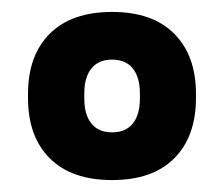

<svg xmlns="http://www.w3.org/2000/svg" viewBox="-20 -675 379 325"><path d="M169.7 -370.2Q101.1 -370.2 64.2 -407.1Q27.4 -443.9 27.4 -509V-516Q27.4 -581.1 64.2 -617.9Q101.1 -654.8 169.7 -654.8Q238.4 -654.8 275 -617.8Q311.7 -580.9 311.7 -516.2V-509Q311.7 -443.9 275 -407.1Q238.4 -370.2 169.7 -370.2ZM169.7 -451Q192.9 -451 204.8 -465.9Q216.8 -480.8 216.8 -508.1V-517.2Q216.8 -544.1 204.8 -559.1Q192.9 -574.1 169.6 -574.1Q146.7 -574.1 134.7 -559.1Q122.7 -544.1 122.7 -517.2V-508.1Q122.7 -480.8 134.7 -465.9Q146.6 -451 169.7 -451Z"/></svg>

Font: Anek Gurmukhi Medium
Style: Regular
Weight: 500
Designer: Sarang Kulkarni (Gurmukhi), Yesha Goshar (Latin)
Foundry: Ek Type
Version: Version 1.003